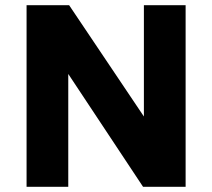

<svg xmlns="http://www.w3.org/2000/svg" viewBox="-20 -720 818 740"><path d="M82.4 0V-700H246.4L534.6 -271V-700H695.4V0H531.4L243.1 -435V0Z"/></svg>

Font: Geologica-Sharp
Style: Regular
Weight: 100
Designer: Sindre Bremnes, Frode Helland
Foundry: Monokrom Skriftforlag AS
Version: Version 1.010;gftools[0.9.28]